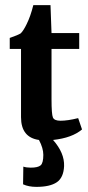

<svg xmlns="http://www.w3.org/2000/svg" viewBox="-20 -541 342 749"><path d="M62 -84V-350H18V-393Q50 -404 61 -411Q72 -422 84 -447Q99 -477 110 -521H177L181 -412H289V-350H181V-154Q181 -95 186.5 -82.5Q192 -70 216 -70Q244 -70 284 -80H285L300 -36Q261 -3 187 5Q232 56 230 107Q228 152 201.5 170Q175 188 122 188Q92 188 70 178L71 109Q83 113 100 113Q128 113 138.5 104Q149 95 149 63Q149 37 132 5Q62 -5 62 -84Z"/></svg>

Font: Aikya
Style: Bold
Weight: 700
Designer: Neelakash Kshetrimayum (Latin subset based on Merriweather by Eben Sorkin)
Foundry: Brand New Type
Version: Version 1.00 b005